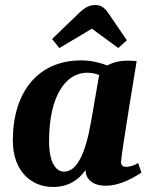

<svg xmlns="http://www.w3.org/2000/svg" viewBox="-20 -732 604 763"><path d="M216 -541 345 -618 450 -541 484 -572 411 -679C395 -703 380 -712 358 -712C337 -712 319 -704 295 -681L187 -577ZM190 11C250 11 291 -15 320 -56C320 -23 345 6 400 6C461 6 517 -30 542 -46L529 -84C513 -74 494 -69 482 -69C467 -69 461 -76 461 -89C461 -115 523 -488 523 -489C513 -490 502 -491 491 -491C455 -491 428 -484 407 -472C373 -484 340 -492 303 -492C129 -492 31 -364 31 -174C31 -49 107 11 190 11ZM235 -50C200 -50 175 -89 175 -171C175 -354 243 -443 326 -443C343 -443 358 -440 374 -434L342 -249C319 -117 284 -50 235 -50Z"/></svg>

Font: Caladea
Style: Bold Italic
Weight: 700
Italic angle: -9°
Designer: Carolina Giovagnoli and Andres Torresi
Foundry: Carolina Giovagnoli & Andres Torresi
Version: Version 1.001;hotconv 1.0.109;makeotfexe 2.5.65596